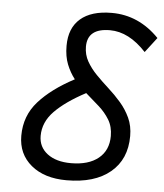

<svg xmlns="http://www.w3.org/2000/svg" viewBox="-53 -789 724 846"><g transform="rotate(5 308.5 -366.0)"><path d="M272.5 9.8Q174.3 9.8 115.7 -38.8Q57.1 -87.4 57.1 -168.5Q57.1 -256.8 113.8 -320.3Q170.4 -383.8 270.5 -436.5Q249 -463.9 235.1 -498.8Q221.2 -533.7 221.2 -580.6Q221.2 -659.2 269.3 -700.7Q317.4 -742.2 407.7 -742.2Q527.3 -742.2 617.2 -649.4L566.4 -583Q490.2 -665.5 406.2 -665.5Q306.6 -665.5 306.6 -584.5Q306.6 -548.8 323.2 -519.5Q339.8 -490.2 365.7 -463.6Q391.6 -437 420.9 -410.6Q450.2 -384.3 476.1 -354.5Q502 -324.7 518.6 -289.1Q535.2 -253.4 535.2 -208.5Q535.2 -105.5 465.8 -47.9Q396.5 9.8 272.5 9.8ZM325.7 -380.4Q237.3 -333.5 189.7 -284.9Q142.1 -236.3 142.1 -175.3Q142.1 -126 180.9 -96.4Q219.7 -66.9 285.2 -66.9Q362.8 -66.9 406.5 -102.3Q450.2 -137.7 450.2 -201.2Q450.2 -242.7 431.6 -273.2Q413.1 -303.7 384.5 -328.9Q356 -354 325.7 -380.4Z"/></g></svg>

Font: CaskaydiaCove NFP SemiLight
Style: Italic
Weight: 350
Italic angle: -10°
Designer: Aaron Bell
Foundry: Saja Typeworks
Version: Version 2111.001; VTT 6.35;Nerd Fonts 3.1.1